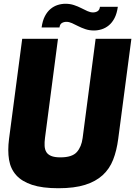

<svg xmlns="http://www.w3.org/2000/svg" viewBox="-20 -986 718 1020"><path d="M606 -950Q601 -914 588.5 -890Q576 -866 558.5 -851.5Q541 -837 520.5 -830.5Q500 -824 479 -824Q455 -824 434 -831Q413 -838 395.5 -847Q378 -856 362.5 -863Q347 -870 333 -870Q319 -870 308.5 -863.5Q298 -857 296 -840H201Q206 -876 218.5 -900Q231 -924 248.5 -938.5Q266 -953 286.5 -959.5Q307 -966 328 -966Q352 -966 373 -959Q394 -952 411.5 -943Q429 -934 444.5 -927Q460 -920 474 -920Q488 -920 498.5 -926.5Q509 -933 511 -950ZM290 14Q205 14 150.5 -4Q96 -22 66 -55.5Q36 -89 28 -137.5Q20 -186 28 -248L98 -780H288L219 -253Q216 -230 217 -211Q218 -192 226 -178.5Q234 -165 252 -157.5Q270 -150 301 -150Q363 -150 388 -178Q413 -206 419 -253L488 -780H678L608 -248Q600 -186 581 -137.5Q562 -89 525.5 -55.5Q489 -22 432 -4Q375 14 290 14Z"/></svg>

Font: Tanohe Sans Black
Style: Italic
Weight: 900
Designer: Village Type and Design LLC & Cristiano Sobral
Foundry: Cooper Hewitt Smithsonian Design Museum
Version: Version 1.00;January 12, 2020;FontCreator 12.0.0.2547 64-bit